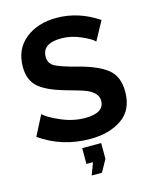

<svg xmlns="http://www.w3.org/2000/svg" viewBox="-134 -803 881 1104"><g transform="rotate(-15 306.5 -251.0)"><path d="M497 -524Q479 -544 421 -569Q363 -594 306 -594Q193 -594 193 -514Q193 -474 227.5 -455.5Q262 -437 355 -413Q472 -383 527.5 -338.5Q583 -294 583 -203Q583 -95 508.5 -43.5Q434 8 320 8Q152 8 22 -84L83 -203Q108 -178 179.5 -147Q251 -116 322 -116Q436 -116 436 -189Q436 -235 374 -262Q347 -274 252 -300Q145 -330 98 -372Q51 -414 51 -492Q51 -597 124 -656Q197 -715 310 -715Q441 -715 558 -636ZM272 213 299 141H260V47H373V141L333 213Z"/></g></svg>

Font: Raleway-v4020
Style: Bold
Weight: 700
Designer: Matt McInerney, Pablo Impallari, Rodrigo Fuenzalida
Foundry: Matt McInerney, Pablo Impallari, Rodrigo Fuenzalida
Version: Version 4.020;PS 004.020;hotconv 1.0.88;makeotf.lib2.5.64775